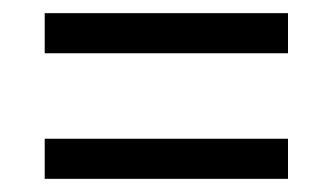

<svg xmlns="http://www.w3.org/2000/svg" viewBox="-20 -503 506 292"><path d="M48 -422H418V-483H48ZM48 -231H418V-292H48Z"/></svg>

Font: Noto Serif Myanmar Condensed Medium
Style: Regular
Weight: 500
Width: 3
Designer: Ben Mitchell and the Monotype Design Team
Foundry: Monotype Imaging Inc.
Version: Version 2.106